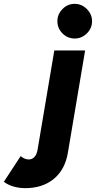

<svg xmlns="http://www.w3.org/2000/svg" viewBox="-159 -762 498 997"><path d="M-139 182 -52 49Q-30 66 -10 66Q8 66 20 53Q32 40 36 16L123 -500H283L194 28Q180 117 121.5 166Q63 215 -28 215Q-60 215 -89 206.5Q-118 198 -139 182ZM139 -652Q139 -688 165.5 -715Q192 -742 229 -742Q265 -742 292 -715Q319 -688 319 -652Q319 -615 292 -588.5Q265 -562 229 -562Q192 -562 165.5 -588.5Q139 -615 139 -652Z"/></svg>

Font: Oak Sans ExtraBold
Style: Italic
Weight: 800
Italic angle: -9.49998°
Foundry: Erik Kennedy, Walven
Version: Version 1.000